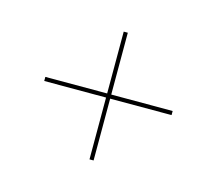

<svg xmlns="http://www.w3.org/2000/svg" viewBox="-58 -508 512 453"><g transform="rotate(15 198.0 -282.0)"><path d="M193.5 -125.5V-276.5H42.5V-286.5H193.5V-437.5H203.5V-286.5H353.5V-276.5H203.5V-125.5Z"/></g></svg>

Font: Imbue 100pt Medium
Style: Regular
Weight: 500
Designer: Tyler Finck
Foundry: Etcetera Type Company
Version: Version 1.102; ttfautohint (v1.8.3)